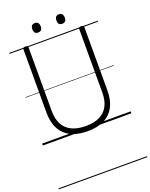

<svg xmlns="http://www.w3.org/2000/svg" viewBox="-274 -1294 1476 1889"><g transform="rotate(-20 463.5 -350.0)"><path d="M465 19Q387 19 327 -1Q267 -21 226.5 -60Q186 -99 165 -157Q144 -215 144 -291V-955Q144 -965 150.5 -969.5Q157 -974 171 -974Q186 -974 192 -969.5Q198 -965 198 -955V-289Q198 -206 228.5 -149Q259 -92 318.5 -63.5Q378 -35 465 -35Q551 -35 609.5 -63.5Q668 -92 698 -149Q728 -206 728 -289V-955Q728 -965 734.5 -969.5Q741 -974 755 -974Q782 -974 782 -955V-291Q782 -190 745.5 -121Q709 -52 639 -16.5Q569 19 465 19ZM337 -1060Q315 -1060 304.5 -1072Q294 -1084 294 -1109Q294 -1134 304.5 -1146.5Q315 -1159 337 -1159Q359 -1159 370 -1146.5Q381 -1134 381 -1109Q381 -1084 370 -1072Q359 -1060 337 -1060ZM590 -1060Q567 -1060 556.5 -1072Q546 -1084 546 -1109Q546 -1134 557 -1146.5Q568 -1159 589 -1159Q611 -1159 622 -1146.5Q633 -1134 633 -1109Q633 -1084 622 -1072Q611 -1060 590 -1060ZM0 449H927V459H0ZM0 -20H927V0H0ZM0 -505H927V-500H0ZM0 -969H927V-959H0Z"/></g></svg>

Font: Playwrite IT Trad Guides
Style: Regular
Weight: 400
Designer: Veronika Burian, José Scaglione
Foundry: TypeTogether
Version: Version 1.003